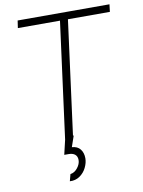

<svg xmlns="http://www.w3.org/2000/svg" viewBox="-98 -752 778 1046"><g transform="rotate(-10 291.0 -229.0)"><path d="M345 -644 262 -15H266L245 46Q276 48 291.5 68Q307 88 307 118Q307 143 294 169.5Q281 196 257 212.5Q233 229 202 227L212 189Q235 186 252 164.5Q269 143 269 121Q269 101 256.5 90.5Q244 80 221 80H197L216 -1L301 -644H68L74 -685H582L577 -644Z"/></g></svg>

Font: Bellota Text Light
Style: Italic
Weight: 300
Italic angle: -7.5°
Designer: Kemie Guaida
Foundry: Kemie Guaida
Version: Version 4.001